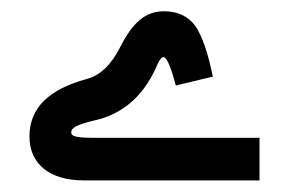

<svg xmlns="http://www.w3.org/2000/svg" viewBox="-20 -426 539 337"><path d="M146.5 -184.1C113.8 -184.1 105 -186.5 105 -193.8C105 -201.7 115.2 -207.5 146.5 -214.8C196.8 -226.1 233.9 -259.3 256.8 -314C260.3 -321.8 263.7 -325.7 267.1 -325.7C272.5 -325.7 279.8 -309.1 288.6 -275.9L353.5 -291.5C345.2 -333 335 -362.8 322.8 -380.4C310.5 -397.5 292 -406.2 267.6 -406.2C234.4 -406.2 212.4 -385.3 191.4 -344.2C175.3 -312 155.3 -293 131.3 -287.1C67.4 -269.5 31.7 -237.8 31.7 -186.5C31.7 -137.2 68.4 -109.4 126.5 -109.4H435.5V-184.1Z"/></svg>

Font: Estedad ExtraBold
Style: Regular
Weight: 800
Designer: Amin Abedi
Version: Version 7.3